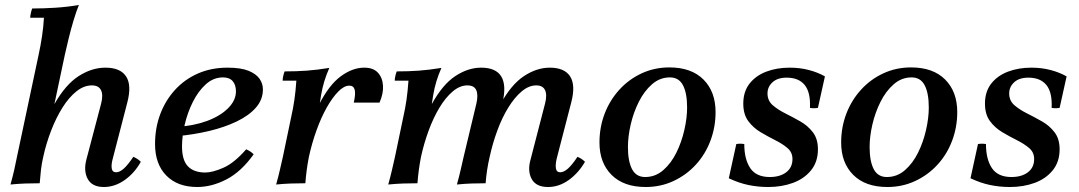

<svg xmlns="http://www.w3.org/2000/svg" viewBox="-20 -734 4321 769"><path d="M22 5Q31 -27 37 -53.5Q43 -80 48 -106L135 -516Q143 -553 148.5 -590Q154 -627 156 -663H101Q101 -670 103.5 -681.5Q106 -693 109 -700Q153 -700 201 -703Q249 -706 296 -714Q286 -690 275 -653.5Q264 -617 255 -580Q246 -543 240 -516L153 -105Q147 -79 144 -53Q141 -27 139 0Q108 0 80.5 1Q53 2 22 5ZM396 15Q349 15 331.5 -17Q314 -49 326 -95L385 -319Q394 -354 384.5 -373Q375 -392 348 -392Q316 -392 286 -368Q256 -344 230.5 -303.5Q205 -263 185 -211.5Q165 -160 153 -105H125Q154 -240 198.5 -318Q243 -396 295.5 -429.5Q348 -463 402 -463Q462 -463 485 -428Q508 -393 490 -324L432 -100Q425 -75 427.5 -59.5Q430 -44 445 -44Q459 -44 475.5 -58.5Q492 -73 514 -106Q523 -102 530 -97.5Q537 -93 544 -86Q519 -41 479.5 -13Q440 15 396 15Z M802 -43Q831 -43 874.5 -62Q918 -81 966 -136Q975 -132 982 -127.5Q989 -123 996 -116Q946 -46 887 -15.5Q828 15 770 15Q691 15 646 -31Q601 -77 601 -157Q601 -221 621.5 -276Q642 -331 680.5 -373.5Q719 -416 772.5 -439.5Q826 -463 891 -463Q945 -463 975.5 -450.5Q1006 -438 1019.5 -418.5Q1033 -399 1033 -376Q1033 -335 1005 -303Q977 -271 928 -247.5Q879 -224 818 -209.5Q757 -195 692 -189L689 -226Q756 -230 809 -249.5Q862 -269 893.5 -300.5Q925 -332 925 -368Q925 -394 912 -409Q899 -424 873 -424Q835 -424 804.5 -396.5Q774 -369 752.5 -326Q731 -283 720 -235.5Q709 -188 709 -148Q709 -92 733 -67.5Q757 -43 802 -43Z M1086 5Q1095 -27 1101 -53.5Q1107 -80 1113 -106L1146 -264Q1154 -299 1159 -333.5Q1164 -368 1167 -411H1112Q1112 -419 1114.5 -430Q1117 -441 1120 -448Q1167 -448 1208.5 -451Q1250 -454 1299 -462Q1287 -435 1279 -408.5Q1271 -382 1266 -353Q1261 -324 1257 -288L1217 -105Q1212 -79 1208.5 -53Q1205 -27 1203 0Q1173 0 1145 1Q1117 2 1086 5ZM1397 -323Q1405 -359 1400.5 -375Q1396 -391 1379 -391Q1358 -391 1334.5 -367Q1311 -343 1288.5 -303Q1266 -263 1247.5 -211.5Q1229 -160 1217 -105H1189Q1218 -237 1258 -315.5Q1298 -394 1345 -428.5Q1392 -463 1439 -463Q1475 -463 1493.5 -443Q1512 -423 1514 -391Q1516 -359 1500 -323Z M2175 15Q2127 15 2109.5 -17Q2092 -49 2105 -95L2163 -319Q2172 -354 2163 -373Q2154 -392 2128 -392Q2098 -392 2069.5 -368Q2041 -344 2016 -303.5Q1991 -263 1972 -211.5Q1953 -160 1941 -105H1913Q1942 -240 1985 -318Q2028 -396 2079 -429.5Q2130 -463 2182 -463Q2241 -463 2263.5 -428Q2286 -393 2268 -324L2210 -100Q2204 -75 2206.5 -59.5Q2209 -44 2224 -44Q2238 -44 2254.5 -58.5Q2271 -73 2293 -106Q2302 -102 2309 -97.5Q2316 -93 2323 -86Q2297 -41 2258 -13Q2219 15 2175 15ZM1535 5Q1544 -27 1550 -53.5Q1556 -80 1562 -106L1595 -264Q1603 -299 1608 -333.5Q1613 -368 1616 -411H1561Q1561 -419 1563.5 -430Q1566 -441 1569 -448Q1616 -448 1657.5 -451Q1699 -454 1748 -462Q1736 -435 1728 -408.5Q1720 -382 1715 -353Q1710 -324 1706 -288L1666 -105Q1661 -79 1657.5 -53Q1654 -27 1652 0Q1622 0 1594 1Q1566 2 1535 5ZM1810 5Q1819 -27 1825 -53.5Q1831 -80 1837 -106L1888 -319Q1896 -354 1887.5 -373Q1879 -392 1852 -392Q1822 -392 1793.5 -368Q1765 -344 1740.5 -303.5Q1716 -263 1697 -211.5Q1678 -160 1666 -105H1638Q1667 -240 1710 -318Q1753 -396 1804 -429.5Q1855 -463 1907 -463Q1966 -463 1987.5 -428Q2009 -393 1993 -324L1941 -105Q1935 -79 1931 -53Q1927 -27 1925 0Q1895 0 1867.5 1Q1840 2 1810 5Z M2663 -424Q2623 -424 2591.5 -396.5Q2560 -369 2538.5 -326Q2517 -283 2506 -235Q2495 -187 2495 -145Q2495 -88 2511.5 -56.5Q2528 -25 2564 -25L2566 15Q2478 15 2429.5 -33.5Q2381 -82 2381 -163Q2381 -224 2401.5 -278Q2422 -332 2460 -374Q2498 -416 2549.5 -440Q2601 -464 2661 -464ZM2564 -25Q2605 -25 2636.5 -52.5Q2668 -80 2689 -122.5Q2710 -165 2721 -213.5Q2732 -262 2732 -303Q2732 -361 2715.5 -392.5Q2699 -424 2663 -424L2661 -464Q2749 -464 2797.5 -415.5Q2846 -367 2846 -285Q2846 -225 2825.5 -170.5Q2805 -116 2767 -74.5Q2729 -33 2677.5 -9Q2626 15 2566 15Z M3057 15Q3016 15 2977.5 7Q2939 -1 2899 -20L2929 -157Q2945 -160 2961 -157Q2961 -96 2985 -60.5Q3009 -25 3063 -25Q3104 -25 3129 -44Q3154 -63 3154 -97Q3154 -124 3134 -141Q3114 -158 3085 -172.5Q3056 -187 3026.5 -204.5Q2997 -222 2977 -249Q2957 -276 2957 -319Q2957 -367 2982 -399Q3007 -431 3049 -447Q3091 -463 3143 -463Q3184 -463 3220 -453.5Q3256 -444 3284 -428L3256 -302Q3240 -299 3224 -302Q3227 -364 3203 -393.5Q3179 -423 3131 -423Q3094 -423 3074 -404.5Q3054 -386 3054 -360Q3054 -331 3074.5 -313Q3095 -295 3125 -280Q3155 -265 3185 -248Q3215 -231 3235.5 -204.5Q3256 -178 3256 -136Q3256 -86 3228.5 -52Q3201 -18 3156 -1.5Q3111 15 3057 15Z M3631 -424Q3591 -424 3559.5 -396.5Q3528 -369 3506.5 -326Q3485 -283 3474 -235Q3463 -187 3463 -145Q3463 -88 3479.5 -56.5Q3496 -25 3532 -25L3534 15Q3446 15 3397.5 -33.5Q3349 -82 3349 -163Q3349 -224 3369.5 -278Q3390 -332 3428 -374Q3466 -416 3517.5 -440Q3569 -464 3629 -464ZM3532 -25Q3573 -25 3604.5 -52.5Q3636 -80 3657 -122.5Q3678 -165 3689 -213.5Q3700 -262 3700 -303Q3700 -361 3683.5 -392.5Q3667 -424 3631 -424L3629 -464Q3717 -464 3765.5 -415.5Q3814 -367 3814 -285Q3814 -225 3793.5 -170.5Q3773 -116 3735 -74.5Q3697 -33 3645.5 -9Q3594 15 3534 15Z M4025 15Q3984 15 3945.5 7Q3907 -1 3867 -20L3897 -157Q3913 -160 3929 -157Q3929 -96 3953 -60.5Q3977 -25 4031 -25Q4072 -25 4097 -44Q4122 -63 4122 -97Q4122 -124 4102 -141Q4082 -158 4053 -172.5Q4024 -187 3994.5 -204.5Q3965 -222 3945 -249Q3925 -276 3925 -319Q3925 -367 3950 -399Q3975 -431 4017 -447Q4059 -463 4111 -463Q4152 -463 4188 -453.5Q4224 -444 4252 -428L4224 -302Q4208 -299 4192 -302Q4195 -364 4171 -393.5Q4147 -423 4099 -423Q4062 -423 4042 -404.5Q4022 -386 4022 -360Q4022 -331 4042.5 -313Q4063 -295 4093 -280Q4123 -265 4153 -248Q4183 -231 4203.5 -204.5Q4224 -178 4224 -136Q4224 -86 4196.5 -52Q4169 -18 4124 -1.5Q4079 15 4025 15Z"/></svg>

Font: Poltawski Nowy Medium
Style: Italic
Weight: 500
Italic angle: -12°
Version: Version 1.001;gftools[0.9.25]